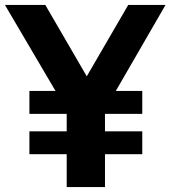

<svg xmlns="http://www.w3.org/2000/svg" viewBox="-43 -760 692 780"><path d="M76.5 -133.5V-226.5H228V-297.5H76.5V-390.5H182.5L-23 -740H141L309.5 -450L478 -740H629.5L427.5 -390.5H535V-297.5H383.5V-226.5H535V-133.5H383.5V0H228V-133.5Z"/></svg>

Font: Encode Sans SemiCondensed SemiCondensed
Style: Bold
Weight: 700
Width: 4
Designer: Multiple Designers
Foundry: Impallari Type
Version: Version 3.000; ttfautohint (v1.8.3) -l 8 -r 50 -G 200 -x 14 